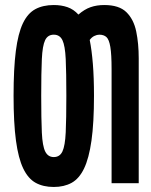

<svg xmlns="http://www.w3.org/2000/svg" viewBox="-20 -729 600 764"><path d="M194 15Q152 15 122 -1.5Q92 -18 72.5 -58.5Q53 -99 43.5 -169.5Q34 -240 34 -348Q34 -456 43 -526Q52 -596 71 -636Q90 -676 120.5 -692.5Q151 -709 194 -709Q224 -709 248.5 -700.5Q273 -692 292 -671Q316 -692 340.5 -700.5Q365 -709 395 -709Q454 -709 483 -680.5Q512 -652 522 -604Q532 -556 532 -496.5Q532 -437 532 -375V0H424V-454Q424 -513 419 -542.5Q414 -572 403.5 -581.5Q393 -591 375 -591Q366 -591 355.5 -586Q345 -581 337 -570Q345 -530 349.5 -475Q354 -420 354 -348Q354 -240 344 -169.5Q334 -99 314.5 -58.5Q295 -18 265 -1.5Q235 15 194 15ZM194 -104Q218 -104 228.5 -126.5Q239 -149 241.5 -202Q244 -255 244 -348Q244 -441 241.5 -494Q239 -547 228.5 -569Q218 -591 194 -591Q170 -591 159.5 -569Q149 -547 146.5 -494Q144 -441 144 -348Q144 -255 146.5 -201.5Q149 -148 160 -126Q171 -104 194 -104Z"/></svg>

Font: Ubuntu Sans Mono
Style: Bold
Weight: 700
Monospace: yes
Designer: Dalton Maag Ltd
Foundry: Dalton Maag Ltd
Version: Version 1.006